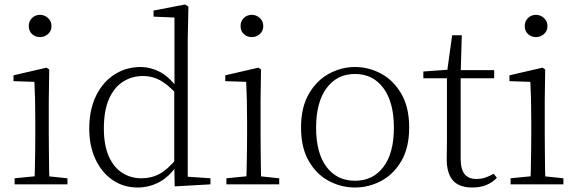

<svg xmlns="http://www.w3.org/2000/svg" viewBox="-20 -820 2571 854"><path d="M45 0V-27L156 -38H175L280 -27V0ZM133 0Q134 -24 135 -64.5Q136 -105 136.5 -149Q137 -193 137 -226V-281Q137 -332 136 -375Q135 -418 133 -456L40 -459V-485L187 -519L199 -511L197 -377V-226Q197 -193 197.5 -149Q198 -105 198.5 -64.5Q199 -24 200 0ZM158 -655Q137 -655 122.5 -668.5Q108 -682 108 -704Q108 -726 122.5 -740Q137 -754 158 -754Q178 -754 193.5 -740Q209 -726 209 -704Q209 -682 193.5 -668.5Q178 -655 158 -655Z M592 14Q529 14 480.5 -19.5Q432 -53 404.5 -112Q377 -171 377 -247Q377 -332 407 -393.5Q437 -455 489 -488.5Q541 -522 606 -522Q647 -522 688.5 -501.5Q730 -481 767 -431H777L766 -401Q727 -444 692 -463Q657 -482 616 -482Q568 -482 528.5 -457.5Q489 -433 465.5 -381.5Q442 -330 442 -248Q442 -174 464 -124.5Q486 -75 524 -51Q562 -27 609 -27Q654 -27 690.5 -47Q727 -67 765 -114L775 -83H766Q732 -33 687.5 -9.5Q643 14 592 14ZM757 9 755 -92V-95V-420L756 -429V-742L663 -746V-773L803 -800L818 -791L815 -641V-34L916 -27V0Z M987 0V-27L1098 -38H1117L1222 -27V0ZM1075 0Q1076 -24 1077 -64.5Q1078 -105 1078.5 -149Q1079 -193 1079 -226V-281Q1079 -332 1078 -375Q1077 -418 1075 -456L982 -459V-485L1129 -519L1141 -511L1139 -377V-226Q1139 -193 1139.5 -149Q1140 -105 1140.5 -64.5Q1141 -24 1142 0ZM1100 -655Q1079 -655 1064.5 -668.5Q1050 -682 1050 -704Q1050 -726 1064.5 -740Q1079 -754 1100 -754Q1120 -754 1135.5 -740Q1151 -726 1151 -704Q1151 -682 1135.5 -668.5Q1120 -655 1100 -655Z M1559 14Q1498 14 1443 -15Q1388 -44 1353.5 -103.5Q1319 -163 1319 -253Q1319 -343 1354 -403Q1389 -463 1444 -492.5Q1499 -522 1559 -522Q1620 -522 1675 -492.5Q1730 -463 1765 -403Q1800 -343 1800 -253Q1800 -163 1765 -103.5Q1730 -44 1675 -15Q1620 14 1559 14ZM1559 -16Q1639 -16 1685.5 -77.5Q1732 -139 1732 -252Q1732 -365 1685.5 -428Q1639 -491 1559 -491Q1479 -491 1432.5 -428Q1386 -365 1386 -252Q1386 -139 1432.5 -77.5Q1479 -16 1559 -16Z M1998 -472V-508H2178V-472ZM2081 14Q2022 14 1994.5 -17.5Q1967 -49 1967 -112Q1967 -135 1967.5 -152.5Q1968 -170 1968 -196V-472H1863V-502L1988 -511L1968 -496L1991 -663H2034L2029 -493V-481V-115Q2029 -67 2046.5 -45.5Q2064 -24 2098 -24Q2121 -24 2138.5 -30Q2156 -36 2176 -47L2190 -29Q2170 -8 2143 3Q2116 14 2081 14Z M2251 0V-27L2362 -38H2381L2486 -27V0ZM2339 0Q2340 -24 2341 -64.5Q2342 -105 2342.5 -149Q2343 -193 2343 -226V-281Q2343 -332 2342 -375Q2341 -418 2339 -456L2246 -459V-485L2393 -519L2405 -511L2403 -377V-226Q2403 -193 2403.5 -149Q2404 -105 2404.5 -64.5Q2405 -24 2406 0ZM2364 -655Q2343 -655 2328.5 -668.5Q2314 -682 2314 -704Q2314 -726 2328.5 -740Q2343 -754 2364 -754Q2384 -754 2399.5 -740Q2415 -726 2415 -704Q2415 -682 2399.5 -668.5Q2384 -655 2364 -655Z"/></svg>

Font: Noto Serif JP ExtraLight
Style: Regular
Weight: 200
Designer: Ryoko NISHIZUKA  (kana & ideographs); Frank Grießhammer (Latin, Greek & Cyrillic); Wenlong ZHANG  (bopomofo); Sandoll Co
Foundry: Adobe
Version: Version 2.002-H1;hotconv 1.1.0;makeotfexe 2.6.0